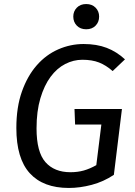

<svg xmlns="http://www.w3.org/2000/svg" viewBox="-20 -919 670 951"><path d="M321 12Q194 12 127.5 -61Q61 -134 61 -285Q61 -388 88.5 -465.5Q116 -543 162 -595.5Q208 -648 268.5 -674.5Q329 -701 394 -701Q459 -701 508.5 -682Q558 -663 599 -625L538 -567Q505 -596 470.5 -609.5Q436 -623 388 -623Q344 -623 303 -602Q262 -581 230.5 -538.5Q199 -496 180 -432Q161 -368 161 -283Q161 -166 205 -116Q249 -66 329 -66Q365 -66 395 -74.5Q425 -83 457 -101L482 -302H352L349 -379H584L544 -53Q493 -19 434.5 -3.5Q376 12 321 12ZM471 -837Q471 -810 453.5 -792Q436 -774 407 -774Q378 -774 360.5 -792Q343 -810 343 -837Q343 -863 360.5 -881Q378 -899 407 -899Q436 -899 453.5 -881Q471 -863 471 -837Z"/></svg>

Font: Yekcdsyqcyvpieeyorgstswgcgt
Style: Regular
Weight: 400
Italic angle: -8°
Designer: Carrois Corporate & Edenspiekermann
Foundry: Carrois Corporate GbR & Edenspiekermann AG
Version: Version 2.001